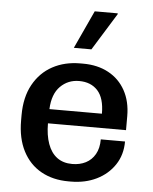

<svg xmlns="http://www.w3.org/2000/svg" viewBox="-54 -804 684 860"><g transform="rotate(5 288.0 -374.5)"><path d="M286 10Q216 10 163 -19.5Q110 -49 80.5 -106Q51 -163 51 -244V-267Q51 -348 82.5 -405Q114 -462 168.5 -491.5Q223 -521 293 -521H306Q371 -521 420 -494.5Q469 -468 496 -419Q523 -370 523 -304V-241H172Q172 -188 186 -149Q200 -110 227.5 -89.5Q255 -69 296 -69Q330 -69 356.5 -82.5Q383 -96 398.5 -123Q414 -150 414 -190H523Q523 -130 493 -85Q463 -40 412 -15Q361 10 296 10ZM173 -305H409Q409 -375 378.5 -408.5Q348 -442 295 -442Q245 -442 210.5 -407.5Q176 -373 173 -305ZM258 -588 337 -759H440L441 -756L337 -588Z"/></g></svg>

Font: Chivo Medium Medium
Style: Regular
Weight: 500
Version: Version 2.002